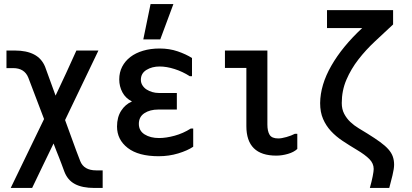

<svg xmlns="http://www.w3.org/2000/svg" viewBox="-20 -776 2040 950"><path d="M198 -187Q178 -238 159 -289.5Q140 -341 120 -392Q101 -439 45 -439H12V-526H54Q111 -526 148.5 -506.5Q186 -487 203 -446L255 -303Q281 -357 307.5 -415Q334 -473 358 -526H467L302 -182Q321 -131 339 -80.5Q357 -30 377 21Q395 67 456 67H488V154H447Q387 154 350.5 134.5Q314 115 298 72Q291 52 284.5 35.5Q278 19 272 3Q266 -13 259 -29.5Q252 -46 245 -66Q219 -12 191.5 44.5Q164 101 139 154H33Z M559 -150Q559 -196 579.5 -228Q600 -260 633 -274Q601 -290 585.5 -319.5Q570 -349 570 -383Q570 -418 584.5 -446Q599 -474 625 -494Q651 -514 688 -525Q725 -536 770 -536Q818 -536 859 -522Q900 -508 930 -489V-399H919Q883 -422 843.5 -434.5Q804 -447 770 -447Q732 -447 704.5 -430Q677 -413 677 -381Q677 -366 685 -353.5Q693 -341 705.5 -333Q718 -325 733.5 -320.5Q749 -316 765 -316H855V-234H763Q722 -234 694.5 -216Q667 -198 667 -163Q667 -129 695.5 -111Q724 -93 767 -93Q802 -93 844 -104.5Q886 -116 924 -140H936V-50Q908 -31 862 -17Q816 -3 765 -3Q665 -3 612 -44Q559 -85 559 -150ZM725 -756H838L773 -581H689Z M1451 -114V-39Q1434 -23 1404.5 -14.5Q1375 -6 1347 -6Q1199 -6 1199 -152V-440H1093V-526H1303V-160Q1303 -127 1314 -109Q1325 -91 1357 -91Q1373 -91 1397.5 -98Q1422 -105 1439 -114Z M1829 60Q1829 33 1808 11.5Q1787 -10 1745 -35Q1708 -57 1675 -79Q1642 -101 1617.5 -127.5Q1593 -154 1578.5 -187.5Q1564 -221 1564 -266Q1565 -356 1619.5 -451Q1674 -546 1772 -637H1598V-726H1925V-655Q1881 -614 1835.5 -571.5Q1790 -529 1753.5 -482Q1717 -435 1694 -381.5Q1671 -328 1671 -266Q1671 -236 1683 -213Q1695 -190 1713.5 -172.5Q1732 -155 1754.5 -141.5Q1777 -128 1798 -115Q1835 -92 1860.5 -73.5Q1886 -55 1901.5 -37.5Q1917 -20 1923.5 -1.5Q1930 17 1930 39Q1930 58 1922 91.5Q1914 125 1906 154H1810Q1819 122 1824 96.5Q1829 71 1829 60Z"/></svg>

Font: D2Coding
Style: Bold
Weight: 700
Monospace: yes
Designer: Yong-Rak Park; Jeong-Hwan Yoon; Sang-Min Lee;
Foundry: NHN Corporation
Version: Version 1.3.2; Build 20180524